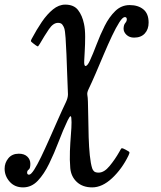

<svg xmlns="http://www.w3.org/2000/svg" viewBox="-126 -552 696 832"><path d="M-106 179Q-106 153.5 -89.8 133.8Q-73.5 114 -44.5 114Q-21 114 -7.8 126.5Q5.5 139 5.5 158Q5.5 178 -1.5 182.8Q-8.5 187.5 -8.5 196Q-8.5 205 0 205Q8 205 21.8 183.8Q35.5 162.5 52.2 127.8Q69 93 87.5 51.2Q106 9.5 124.5 -32.5Q143 -74.5 159.5 -109Q168.5 -128 168.5 -143.2Q168.5 -158.5 167 -182Q166 -202.5 164.8 -239.2Q163.5 -276 162 -316Q160.5 -356 158.2 -387.5Q156 -419 152.5 -429.5Q150 -437.5 144.2 -445.2Q138.5 -453 125.5 -453Q104.5 -453 85.8 -425.2Q67 -397.5 46.5 -362Q41.5 -354 39.5 -351.8Q37.5 -349.5 30 -355L16 -365.5Q8.5 -371 8 -373.8Q7.5 -376.5 11.5 -384Q32.5 -423.5 55.2 -457Q78 -490.5 103.5 -511.2Q129 -532 156.5 -532Q194 -532 212.2 -508.5Q230.5 -485 238 -448.5Q243 -426 243 -393Q243 -360 241.2 -330.8Q239.5 -301.5 239 -290Q237.5 -265 245.2 -266Q253 -267 263 -288Q277 -318.5 292.5 -359.5Q308 -400.5 327.5 -439.5Q347 -478.5 373.5 -504.2Q400 -530 436 -530Q472.5 -530 495.2 -511.5Q518 -493 518 -454Q518 -425 501.5 -407Q485 -389 455 -389Q435 -389 422.2 -401Q409.5 -413 409.5 -428Q410 -444.5 416.8 -452.2Q423.5 -460 423.5 -468Q423.5 -478 415 -478Q405.5 -478 391 -455.2Q376.5 -432.5 359.2 -396Q342 -359.5 324 -317Q306 -274.5 288.8 -234.2Q271.5 -194 257.5 -165Q250.5 -150.5 252.5 -140.2Q254.5 -130 255 -111Q256 -82.5 256.5 -41.8Q257 -1 258.2 42Q259.5 85 263.2 121.2Q267 157.5 273.5 177.5Q276 185.5 282 190.8Q288 196 301.5 196Q325.5 196 349.2 167Q373 138 391 106Q396 97.5 398.5 92.8Q401 88 411 93L422.5 99Q433.5 104.5 434.8 107.8Q436 111 430.5 122.5Q402.5 180 359.8 220Q317 260 273.5 260Q232.5 260 207.2 236.8Q182 213.5 178.5 176.5Q175.5 140.5 177 103Q178.5 65.5 181.2 32.5Q184 -0.5 184 -22Q184 -47.5 180.2 -48.5Q176.5 -49.5 167 -30Q147 12 128 62Q109 112 87 157.2Q65 202.5 37.8 231.2Q10.5 260 -26 260Q-62.5 260 -84.2 235.2Q-106 210.5 -106 179Z"/></svg>

Font: Besley
Style: Italic
Weight: 400
Italic angle: -13°
Designer: Owen Earl
Foundry: indestructible type*
Version: Version 4.000; ttfautohint (v1.8.4.7-5d5b)